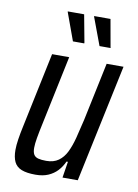

<svg xmlns="http://www.w3.org/2000/svg" viewBox="-82 -756 587 818"><g transform="rotate(10 212.0 -346.5)"><path d="M129 8Q91 8 68.5 -1Q46 -10 36.5 -30Q27 -50 27 -81Q27 -101 31 -127.5Q35 -154 42 -186L110 -510H184L121 -210Q113 -173 108.5 -147Q104 -121 104 -104Q104 -85 110 -75Q116 -65 129.5 -61.5Q143 -58 164 -58Q196 -58 217 -73Q238 -88 251 -114.5Q264 -141 273.5 -177.5Q283 -214 293 -258L346 -510H419L311 0H245L256 -70H250Q239 -46 223 -29Q207 -12 184 -2Q161 8 129 8ZM188 -579 145 -697 144 -701H215L237 -583V-579ZM303 -579 259 -697 258 -701H329L350 -583L351 -579Z"/></g></svg>

Font: Saira Condensed
Style: Italic
Weight: 400
Width: 3
Italic angle: -12°
Designer: Hector Gatti with collaboration of the Omnibus-Type team
Foundry: Omnibus-Type
Version: Version 1.100